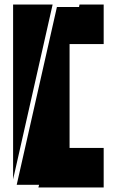

<svg xmlns="http://www.w3.org/2000/svg" viewBox="-20 -720 503 850"><path d="M439 -700V-525H288V-65H439V110H150L153 98H54L232 -689H330L332 -700ZM38 -700H213L38 74Z"/></svg>

Font: J.M. Nexus Grotesque
Style: Regular
Weight: 900
Designer: deFharo
Foundry: deFharo
Version: Version 3.003